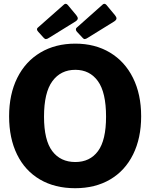

<svg xmlns="http://www.w3.org/2000/svg" viewBox="-20 -982 791 1012"><path d="M377 -752Q481 -752 559.5 -705Q638 -658 681 -571.5Q724 -485 724 -369Q724 -254 681.5 -168Q639 -82 560.5 -36Q482 10 376 10Q269 10 190.5 -36Q112 -82 70 -167.5Q28 -253 28 -369Q28 -485 71 -571.5Q114 -658 193 -705Q272 -752 377 -752ZM539 -367Q539 -495 496 -554.5Q453 -614 377 -614Q300 -614 256 -554Q212 -494 212 -367Q212 -243 255.5 -185.5Q299 -128 377 -128Q454 -128 496.5 -185.5Q539 -243 539 -367ZM382 -902Q390 -892 390 -885Q390 -877 378 -869L239 -783Q229 -776 222 -776Q216 -776 210 -783L182 -814Q175 -821 175 -828Q175 -833 179 -836L316 -957Q321 -962 326 -962Q332 -962 337 -956ZM586 -902Q594 -892 594 -885Q594 -877 582 -869L443 -783Q433 -776 426 -776Q421 -776 415 -783L386 -814Q380 -820 380 -827Q380 -833 384 -836L520 -957Q525 -962 530 -962Q536 -962 541 -956Z"/></svg>

Font: Morrison
Style: Bold
Weight: 700
Designer: Pablo Impallari, Rodrigo Fuenzalida (Modified by Dan O. Williams)
Version: Version 0.03;June 6, 2019;FontCreator 11.5.0.2425 64-bit; tt